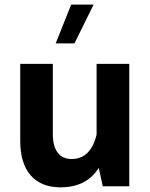

<svg xmlns="http://www.w3.org/2000/svg" viewBox="-20 -811 654 836"><path d="M542.9 -532.8H400.6V-123.5L427.5 0H542.9ZM68.1 -197.3Q68.1 -100 113.3 -47.7Q158.6 4.7 244.1 4.7Q331.4 4.7 383 -46.2Q434.6 -97.1 457.1 -204.8L401.3 -227.7Q388.9 -174.4 361.9 -146.6Q334.8 -118.7 292.2 -118.7Q251.9 -118.7 230.9 -146.7Q210 -174.6 210 -227.6V-532.8H68.1ZM289.9 -791 222.4 -621.9H304.1L387.6 -791Z"/></svg>

Font: Estedad VF
Style: Regular
Weight: 100
Designer: Amin Abedi
Version: Version 7.3